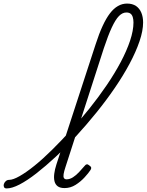

<svg xmlns="http://www.w3.org/2000/svg" viewBox="-221 -1039 822 1076"><path d="M-184 17Q-195 17 -198.5 9.5Q-202 2 -199.5 -7Q-197 -16 -189 -23.5Q-181 -31 -170 -31Q-148 -31 -111 -52Q-74 -73 -27.5 -110.5Q19 -148 70.5 -199Q122 -250 176 -309Q230 -368 281.5 -432.5Q333 -497 377.5 -562.5Q422 -628 455.5 -691Q489 -754 508 -811Q527 -868 527 -913Q527 -924 535.5 -930Q544 -936 554.5 -936Q565 -936 573 -930Q581 -924 581 -913Q581 -867 561 -808Q541 -749 505.5 -682.5Q470 -616 422.5 -546.5Q375 -477 320 -409Q265 -341 207.5 -278Q150 -215 92.5 -161.5Q35 -108 -17 -67.5Q-69 -27 -111.5 -5Q-154 17 -184 17ZM141 15Q116 15 102.5 5Q89 -5 84.5 -23Q80 -41 83 -65Q86 -89 95 -117L315 -791Q353 -909 395 -964Q437 -1019 491 -1019Q521 -1019 541 -1005.5Q561 -992 571 -968Q581 -944 581 -913Q581 -900 573 -894Q565 -888 554.5 -888Q544 -888 535.5 -894Q527 -900 527 -913Q527 -930 523 -943Q519 -956 510.5 -962.5Q502 -969 487 -969Q465 -969 445.5 -949Q426 -929 405.5 -885Q385 -841 361 -769L146 -103Q138 -79 135.5 -63.5Q133 -48 137.5 -41Q142 -34 152 -34Q170 -34 188 -45.5Q206 -57 222.5 -75Q239 -93 253 -109Q259 -117 265 -118Q271 -119 278 -113Q289 -106 290 -99.5Q291 -93 286 -86Q275 -69 253 -45Q231 -21 202.5 -3Q174 15 141 15Z"/></svg>

Font: Playwrite US Trad ExtraLight
Style: Regular
Weight: 250
Designer: Veronika Burian, José Scaglione
Foundry: TypeTogether
Version: Version 1.003